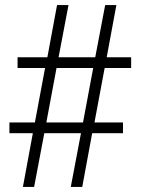

<svg xmlns="http://www.w3.org/2000/svg" viewBox="-20 -734 553 754"><path d="M70 0 109 -211H17V-253H117L157 -467H49V-509H166L204 -714H249L210 -509H354L393 -714H437L399 -509H495V-467H391L351 -253H463V-211H342L303 0H258L298 -211H154L114 0ZM162 -253H306L346 -467H202Z"/></svg>

Font: Noto Serif SemiCondensed Light
Style: Regular
Weight: 300
Width: 4
Designer: Monotype Design Team
Foundry: Monotype Imaging Inc.
Version: Version 2.013